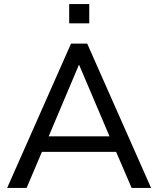

<svg xmlns="http://www.w3.org/2000/svg" viewBox="-20 -918 773 938"><path d="M15 0 327 -705H406L718 0H623L537 -200L580 -176H152L195 -200L110 0ZM365 -600 209 -231 185 -252H547L524 -231L367 -600ZM318 -804V-898H416V-804Z"/></svg>

Font: Nunito Sans 12pt ExtraLight 12pt Medium
Style: Regular
Weight: 500
Version: Version 3.101;gftools[0.9.27]